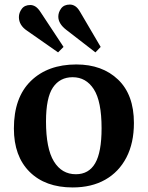

<svg xmlns="http://www.w3.org/2000/svg" viewBox="-20 -809 648 843"><path d="M299 14Q179 14 110 -54.5Q41 -123 41 -245Q41 -381 115.5 -453.5Q190 -526 315 -526Q429 -526 498.5 -459.5Q568 -393 568 -269Q568 -181 535 -117.5Q502 -54 442 -20Q382 14 299 14ZM313 -44Q370 -44 398 -92.5Q426 -141 426 -246Q426 -364 392 -417Q358 -470 299 -470Q243 -470 212.5 -425Q182 -380 182 -276Q182 -157 216.5 -100.5Q251 -44 313 -44ZM399 -579 271 -678Q236 -705 236 -736Q236 -755 248.5 -772Q261 -789 287 -789Q299 -789 310 -782Q321 -775 331 -758L422 -603ZM235 -579 99 -674Q63 -698 63 -734Q63 -753 75.5 -770Q88 -787 113 -787Q125 -787 136 -780Q147 -773 158 -756L259 -603Z"/></svg>

Font: Literata 36pt SemiBold
Style: Regular
Weight: 600
Designer: Latin by Veronika Burian and Jose Scaglione. Greek by Irene Vlachou. Cyrillic by Vera Evstafieva.
Foundry: TypeTogether
Version: Version 3.002